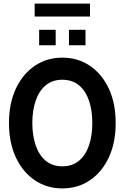

<svg xmlns="http://www.w3.org/2000/svg" viewBox="-20 -1035 694 1069"><path d="M327 14Q241 14 174 -31.2Q107 -76.5 68.5 -158.2Q30 -240 30 -350Q30 -460 68.5 -541.8Q107 -623.5 174 -668.8Q241 -714 327 -714Q413.5 -714 480.5 -668.8Q547.5 -623.5 585.8 -541.8Q624 -460 624 -350Q624 -240 585.8 -158.2Q547.5 -76.5 480.5 -31.2Q413.5 14 327 14ZM327 -109Q382.5 -109 419.8 -140Q457 -171 475.5 -225.5Q494 -280 494 -350Q494 -420 475.5 -474.5Q457 -529 419.8 -560Q382.5 -591 327 -591Q271.5 -591 234.5 -560Q197.5 -529 178.8 -474.5Q160 -420 160 -350Q160 -280 178.8 -225.5Q197.5 -171 234.5 -140Q271.5 -109 327 -109ZM198 -783V-869H290V-783ZM364 -783V-869H456V-783ZM173 -943V-1015H481V-943Z"/></svg>

Font: Cabin Condensed
Style: Bold
Weight: 700
Width: 3
Designer: Pablo Impallari
Foundry: Pablo Impallari. http://www.impallari.com Igino Marini. http://www.ikern.com
Version: Version 3.001; ttfautohint (v1.8.3)